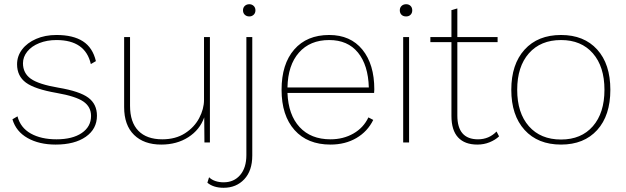

<svg xmlns="http://www.w3.org/2000/svg" viewBox="-20 -676 2969 911"><path d="M39 -110 63 -124Q77 -70 126 -42.5Q175 -15 248 -15Q324 -15 368 -45Q412 -75 412 -126Q412 -169 376 -194Q340 -219 249 -235Q145 -253 103 -284Q61 -315 61 -371Q61 -410 85 -441.5Q109 -473 151.5 -491.5Q194 -510 248 -510Q327 -510 373.5 -480Q420 -450 435 -386L411 -372Q385 -486 248 -486Q203 -486 166.5 -471.5Q130 -457 109.5 -431.5Q89 -406 89 -376Q89 -329 126 -302.5Q163 -276 257 -260Q358 -243 399 -212.5Q440 -182 440 -127Q440 -64 387 -27Q334 10 244 10Q166 10 111 -21Q56 -52 39 -110Z M976 -500V0H950L949 -119Q928 -60 873.5 -25Q819 10 745 10Q663 10 616 -36Q569 -82 569 -168V-500H597V-174Q597 -96 636.5 -55.5Q676 -15 750 -15Q813 -15 857.5 -43.5Q902 -72 925 -115.5Q948 -159 948 -202V-500Z M1192 -627Q1192 -614 1183.5 -606Q1175 -598 1163 -598Q1150 -598 1141.5 -606Q1133 -614 1133 -627Q1133 -640 1141.5 -648Q1150 -656 1163 -656Q1175 -656 1183.5 -648Q1192 -640 1192 -627ZM1177 62Q1177 134 1139 174.5Q1101 215 1041 215Q993 215 964 191L972 165Q984 177 1002 183Q1020 189 1041 189Q1090 189 1119.5 154.5Q1149 120 1149 60V-500H1177Z M1755 -235H1344Q1348 -131 1401.5 -73Q1455 -15 1548 -15Q1609 -15 1657 -42.5Q1705 -70 1728 -119L1751 -107Q1724 -52 1671 -21Q1618 10 1548 10Q1439 10 1377.5 -59Q1316 -128 1316 -250Q1316 -372 1376 -441Q1436 -510 1542 -510Q1643 -510 1699.5 -440.5Q1756 -371 1756 -252ZM1344 -261H1730Q1727 -367 1678.5 -426.5Q1630 -486 1542 -486Q1451 -486 1398.5 -426.5Q1346 -367 1344 -261Z M1877 -627Q1877 -640 1885.5 -648Q1894 -656 1907 -656Q1920 -656 1928 -648Q1936 -640 1936 -627Q1936 -614 1928 -606Q1920 -598 1907 -598Q1893 -598 1885 -606Q1877 -614 1877 -627ZM1921 0H1893V-500H1921Z M2348 -29Q2330 -12 2303 -1Q2276 10 2245 10Q2185 10 2153.5 -24Q2122 -58 2122 -126V-476H2022V-500H2122V-628L2150 -636V-500H2341V-476H2150V-128Q2150 -15 2248 -15Q2300 -15 2336 -52Z M2876 -250Q2876 -128 2813.5 -59Q2751 10 2642 10Q2532 10 2469 -59.5Q2406 -129 2406 -250Q2406 -371 2469 -440.5Q2532 -510 2642 -510Q2751 -510 2813.5 -441Q2876 -372 2876 -250ZM2434 -250Q2434 -140 2489.5 -77Q2545 -14 2642 -14Q2738 -14 2793 -77Q2848 -140 2848 -250Q2848 -360 2793 -423Q2738 -486 2642 -486Q2545 -486 2489.5 -423Q2434 -360 2434 -250Z"/></svg>

Font: Work Sans ExtraLight
Style: Regular
Weight: 280
Designer: Wei Huang
Foundry: Wei Huang
Version: Version 1.500